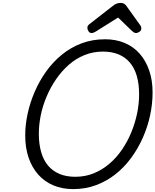

<svg xmlns="http://www.w3.org/2000/svg" viewBox="-20 -1286 1073 1325"><path d="M485 19Q410 19 349 -6.5Q288 -32 244.5 -80.5Q201 -129 177.5 -197.5Q154 -266 154 -351Q154 -424 170.5 -500.5Q187 -577 219 -651.5Q251 -726 297.5 -791.5Q344 -857 405.5 -907.5Q467 -958 542 -986.5Q617 -1015 705 -1015Q780 -1015 840.5 -989.5Q901 -964 943.5 -916Q986 -868 1009.5 -800Q1033 -732 1033 -648Q1033 -570 1016 -490.5Q999 -411 966 -336.5Q933 -262 886 -197.5Q839 -133 778 -84.5Q717 -36 643.5 -8.5Q570 19 485 19ZM500 -66Q568 -66 627 -90Q686 -114 735.5 -156.5Q785 -199 823 -255Q861 -311 887 -375Q913 -439 926.5 -505Q940 -571 940 -635Q940 -707 924 -762Q908 -817 876 -854.5Q844 -892 797.5 -911Q751 -930 690 -930Q623 -930 563.5 -906Q504 -882 455 -839Q406 -796 367.5 -740Q329 -684 302 -620.5Q275 -557 261.5 -491.5Q248 -426 248 -363Q248 -292 264 -236.5Q280 -181 311.5 -143.5Q343 -106 390 -86Q437 -66 500 -66ZM611 -1058Q599 -1058 591 -1070Q583 -1082 583 -1093Q583 -1103 586.5 -1108Q590 -1113 594 -1117L756 -1243Q771 -1256 784.5 -1261Q798 -1266 814 -1266Q827 -1266 837.5 -1259.5Q848 -1253 856 -1240L949 -1110Q954 -1103 954.5 -1097.5Q955 -1092 955 -1087Q955 -1075 942 -1066.5Q929 -1058 920 -1058Q910 -1058 903 -1063Q896 -1068 888 -1075L795 -1165L642 -1069Q635 -1065 627.5 -1061.5Q620 -1058 611 -1058Z"/></svg>

Font: Playwrite NZ
Style: Regular
Weight: 400
Designer: Veronika Burian, José Scaglione
Foundry: TypeTogether
Version: Version 1.002